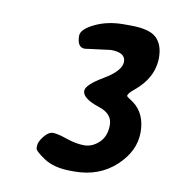

<svg xmlns="http://www.w3.org/2000/svg" viewBox="-56 -757 467 508"><g transform="rotate(10 178.0 -503.0)"><path d="M236.8 -706.1H254.9Q306.2 -706.1 325.2 -688Q344.2 -669.9 344.2 -634.8Q343.8 -580.1 293.9 -540Q278.3 -527.3 278.8 -520.5L282.7 -517.1L295.9 -508.3Q330.6 -482.9 330.6 -432.1Q330.6 -381.3 286.4 -340.6Q242.2 -299.8 175.8 -299.8H167Q121.1 -299.8 94 -317.9Q66.9 -335.9 66.9 -343.3V-349.6Q66.9 -360.4 78.9 -375.5Q90.8 -390.6 103 -390.6Q115.2 -390.6 141.4 -381.6Q167.5 -372.6 189.2 -372.6Q210.9 -372.6 229 -389.6Q247.1 -406.7 247.1 -437Q247.1 -467.3 210.9 -479Q164.6 -494.1 164.6 -514.6Q164.6 -530.8 209.7 -557.4Q254.9 -584 254.9 -608.6Q254.9 -633.3 215.3 -633.3L146.5 -624.5Q126 -624.5 126 -655.8Q126 -673.3 159.9 -689.7Q193.8 -706.1 236.8 -706.1Z"/></g></svg>

Font: Averia Sans Libre
Style: Bold Italic
Weight: 700
Italic angle: -6.90001°
Version: Version 1.002